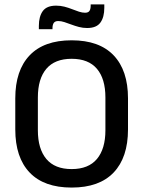

<svg xmlns="http://www.w3.org/2000/svg" viewBox="-20 -834 647 867"><path d="M303.5 13Q178.5 13 113.8 -55Q49 -123 49 -249.5V-390Q49 -516 113.8 -584Q178.5 -652 303.5 -652Q428.5 -652 493.2 -584Q558 -516 558 -390V-249.5Q558 -123 493.2 -55Q428.5 13 303.5 13ZM303.5 -70.5Q379.5 -70.5 417.8 -116.2Q456 -162 456 -245.5V-394Q456 -478 417.8 -523.2Q379.5 -568.5 303.5 -568.5Q227.5 -568.5 189.2 -523.2Q151 -478 151 -394V-245.5Q151 -162 189.2 -116.2Q227.5 -70.5 303.5 -70.5ZM373.5 -707.5Q354.5 -707.5 336.5 -712.2Q318.5 -717 302 -723.2Q285.5 -729.5 270.8 -734.2Q256 -739 243 -739Q229 -739 223 -730.8Q217 -722.5 217 -706.5V-702H155.5V-717Q155.5 -759.5 173.2 -784Q191 -808.5 233.5 -808.5Q253 -808.5 271.2 -803.8Q289.5 -799 305.8 -792.5Q322 -786 336.8 -781.2Q351.5 -776.5 364 -776.5Q378.5 -776.5 384 -784.8Q389.5 -793 389.5 -809.5V-814H451V-798.5Q451 -756 433.2 -731.8Q415.5 -707.5 373.5 -707.5Z"/></svg>

Font: Anek Malayalam Medium Medium
Style: Regular
Weight: 500
Version: Version 1.003